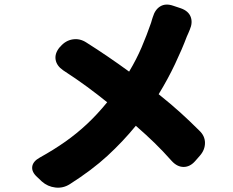

<svg xmlns="http://www.w3.org/2000/svg" viewBox="-20 -802 1040 858"><path d="M250 -594Q273 -621 305 -626Q337 -631 366 -612Q415 -581 462 -549Q509 -517 557 -482Q590 -537 613 -591Q636 -645 655 -700Q658 -710 660 -717Q662 -724 663 -726Q673 -760 697 -774Q721 -788 755 -776L788 -765Q822 -753 832 -727Q842 -701 828 -669Q826 -664 821.5 -653.5Q817 -643 815 -639Q794 -583 762 -515.5Q730 -448 689 -381Q744 -337 786 -299Q828 -261 870 -219Q896 -195 896 -163.5Q896 -132 873 -106L852 -82Q829 -56 800.5 -56Q772 -56 748 -82Q708 -127 671 -163Q634 -199 587 -240Q529 -169 460 -105.5Q391 -42 292 21Q262 40 227.5 36Q193 32 167 9L147 -10Q121 -33 124 -57Q127 -81 158 -98Q221 -133 272 -169Q323 -205 368.5 -247.5Q414 -290 459 -345Q417 -379 369.5 -414Q322 -449 262 -488Q233 -508 228.5 -535.5Q224 -563 246 -590Z"/></svg>

Font: Chiron GoRound TC H
Style: Regular
Weight: 900
Designer: Ryoko NISHIZUKA 西塚涼子 (kana, bopomofo & ideographs); Paul D. Hunt (Latin, Greek & Cyrillic); Sandoll Communications 산돌커뮤니
Foundry: Adobe
Version: Version 1.000;hotconv 1.1.1;makeotfexe 2.6.0